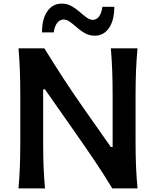

<svg xmlns="http://www.w3.org/2000/svg" viewBox="-20 -1038 858 1058"><path d="M82 0Q87.4 -63.5 89.6 -122.3Q91.8 -181.2 91.8 -253.4V-513.7Q91.8 -587.4 89.6 -647.2Q87.4 -707 82 -771.5H224.6Q279.8 -681.6 332.8 -600.8Q385.7 -520 441.9 -439.9L590.8 -228H600.6V-513.7Q600.6 -587.4 598.4 -647.2Q596.2 -707 590.8 -771.5H737.8Q731.9 -707 729.5 -647.2Q727.1 -587.4 727.1 -513.7V-253.4Q727.1 -181.2 729.5 -122.3Q731.9 -63.5 737.8 0H598.6Q552.7 -76.2 499 -155.8Q445.3 -235.4 377.4 -332L227.5 -545.9H217.8V-253.4Q217.8 -181.2 220 -122.3Q222.2 -63.5 228 0ZM502.9 -841.3Q472.7 -841.3 449 -854.5Q425.3 -867.7 405.8 -885Q386.2 -902.3 367.9 -916Q349.6 -929.7 330.1 -930.7Q286.1 -927.2 275.9 -859.4H211.4Q211.4 -934.1 241 -976.1Q270.5 -1018.1 320.3 -1018.1Q349.6 -1018.1 373.3 -1004.9Q397 -991.7 417 -974.1Q437 -956.5 455.3 -942.9Q473.6 -929.2 492.2 -928.2Q515.1 -930.7 527.1 -948.5Q539.1 -966.3 544.4 -1000.5H609.9Q609.9 -925.3 580.3 -883.3Q550.8 -841.3 502.9 -841.3Z"/></svg>

Font: Pinar-DS1-FD SemiBold
Style: Regular
Weight: 600
Designer: Amin Abedi
Version: Version 3.000